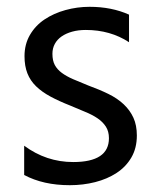

<svg xmlns="http://www.w3.org/2000/svg" viewBox="-20 -532 464 564"><path d="M51 -18V-104Q116 -56 195 -56Q300 -56 300 -126Q300 -146 291 -160Q282 -174 266.5 -184.5Q251 -195 230 -203.5Q209 -212 186 -222Q153 -235 128 -248.5Q103 -262 86 -278.5Q69 -295 60.5 -316.5Q52 -338 52 -367Q52 -402 68 -429.5Q84 -457 111 -475Q138 -493 172.5 -502.5Q207 -512 243 -512Q308 -512 359 -489V-408Q304 -444 232 -444Q210 -444 192 -439Q174 -434 161 -425Q148 -416 141 -403Q134 -390 134 -374Q134 -354 141 -341Q148 -328 161.5 -318Q175 -308 194.5 -299.5Q214 -291 239 -281Q272 -269 298.5 -256Q325 -243 343.5 -225.5Q362 -208 372 -186Q382 -164 382 -134Q382 -97 366 -69.5Q350 -42 322.5 -24Q295 -6 259.5 3Q224 12 185 12Q107 12 51 -18Z"/></svg>

Font: A Tai Tham KH New
Style: Regular
Weight: 400
Designer: Sangdang Kengtung
Foundry: Sangdang Kengtung
Version: Version 1.002